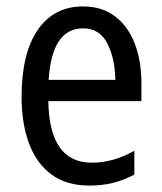

<svg xmlns="http://www.w3.org/2000/svg" viewBox="-20 -566 502 596"><path d="M238 -546Q297 -546 337.5 -515Q378 -484 398.5 -430Q419 -376 419 -308V-252H130Q133 -61 265 -61Q332 -61 397 -98V-24Q365 -7 331.5 1.5Q298 10 257 10Q186 10 139.5 -24.5Q93 -59 70 -121Q47 -183 47 -265Q47 -400 97 -473Q147 -546 238 -546ZM238 -478Q141 -478 131 -318H338Q337 -385 313 -431.5Q289 -478 238 -478Z"/></svg>

Font: Noto Sans Thai Cond
Style: Regular
Weight: 400
Width: 3
Designer: Monotype Design Team
Foundry: Monotype Imaging Inc.
Version: Version 2.002; ttfautohint (v1.8.4.7-5d5b)